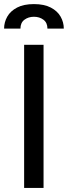

<svg xmlns="http://www.w3.org/2000/svg" viewBox="-38 -919 332 939"><path d="M80 0V-700H175V0ZM128 -899Q178 -899 210.5 -882Q243 -865 258.5 -837.5Q274 -810 274 -779H194Q194 -808 174.5 -822.5Q155 -837 128 -837Q101 -837 81.5 -822.5Q62 -808 62 -779H-18Q-18 -810 -2.5 -837.5Q13 -865 45.5 -882Q78 -899 128 -899Z"/></svg>

Font: Cabin VF Beta
Style: Regular
Weight: 400
Designer: Pablo Impallari
Foundry: Pablo Impallari. http://www.impallari.com Igino Marini. http://www.ikern.com
Version: Version 2.200